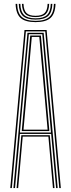

<svg xmlns="http://www.w3.org/2000/svg" viewBox="-20 -952 360 972"><path d="M32 0 104 -800H216L288 0H280L209 -793H111L40 0ZM64 0 88 -267.5H232L256 0H248L225 -260.5H95L72 0ZM48 0 119 -786H201L272 0H264L239 -274H81L56 0ZM81 -281H238L218 -506.8L194 -779H126L101.5 -506.8ZM90 -288.5 109.5 -506.8 133 -772H187L210.5 -506.8L230 -288.5ZM99 -295.5H221L202.2 -506.8L179 -765H141L118 -506.8ZM160 -840Q107.2 -840 83.9 -861.5Q60.5 -883 59 -932.5H67Q68.2 -886.5 90 -866.5Q111.8 -846.5 160 -846.5Q208.5 -846.5 230.1 -866.5Q251.8 -886.5 253 -932.5H261Q259.5 -883 236.1 -861.5Q212.8 -840 160 -840ZM160 -852.8Q115.8 -852.8 96 -871.2Q76.2 -889.8 75 -932.5H83Q84.2 -893.2 102.1 -876.2Q120 -859.2 160 -859.2Q200.2 -859.2 218.1 -876.2Q236 -893.2 237 -932.5H245Q243.8 -889.8 224 -871.2Q204.2 -852.8 160 -852.8ZM160 -865.5Q124.2 -865.5 108.2 -881.1Q92.2 -896.8 91 -932.5H99Q100 -900 114.1 -886Q128.2 -872 160 -872Q191.8 -872 205.9 -886Q220 -900 221 -932.5H229Q228 -896.8 211.9 -881.1Q195.8 -865.5 160 -865.5Z"/></svg>

Font: Big Shoulders Inline Text Thin
Style: Regular
Weight: 100
Designer: Patric King
Foundry: XO Type Co
Version: Version 2.002